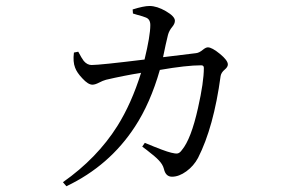

<svg xmlns="http://www.w3.org/2000/svg" viewBox="-20 -570 1040 648"><path d="M204.1 58.6 192.4 44.9Q307.6 -36.1 376 -144.5Q423.8 -220.7 456.1 -324.2Q396.5 -314.5 337.9 -300.8Q327.1 -297.9 314 -291Q300.8 -284.2 292 -284.2Q277.3 -284.2 257.8 -305.7Q239.3 -325.2 233.4 -341.8Q225.6 -361.3 229.5 -392.6L244.1 -395.5Q255.9 -373 262.7 -364.3Q274.4 -350.6 289.1 -350.6Q317.4 -350.6 467.8 -369.1Q487.3 -449.2 487.3 -485.4Q487.3 -504.9 472.7 -510.7Q463.9 -514.6 441.4 -520.5Q432.6 -523.4 428.7 -524.4L427.7 -538.1Q464.8 -549.8 484.4 -549.8Q509.8 -549.8 540 -532.2Q570.3 -514.6 570.3 -500Q570.3 -490.2 561.5 -479.5Q550.8 -466.8 546.9 -452.1Q544.9 -443.4 539.1 -418.9Q533.2 -390.6 530.3 -377Q585 -383.8 641.6 -390.6Q652.3 -391.6 665 -402.3Q674.8 -410.2 681.6 -410.2Q695.3 -410.2 722.2 -388.2Q749 -366.2 749 -352.5Q749 -343.8 738.3 -335Q726.6 -325.2 724.6 -313.5Q701.2 -140.6 648.4 -37.1Q633.8 -9.8 608.9 8.3Q584 26.4 560.5 26.4Q539.1 26.4 533.2 0Q529.3 -15.6 514.6 -30.3Q505.9 -40 475.6 -63.5Q465.8 -71.3 460 -75.2L468.8 -87.9Q536.1 -59.6 557.6 -54.7Q572.3 -50.8 579.6 -52.2Q586.9 -53.7 593.8 -63.5Q625 -100.6 648.4 -206.1Q668 -293 668 -340.8Q668 -349.6 659.2 -349.6Q609.4 -349.6 519.5 -334Q487.3 -221.7 435.5 -142.6Q349.6 -10.7 204.1 58.6Z"/></svg>

Font: Bpmf Zihi Only R
Style: R
Weight: 400
Foundry: But Ko
Version: Version 1.320